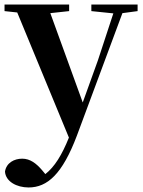

<svg xmlns="http://www.w3.org/2000/svg" viewBox="-27 -556 629 847"><path d="M376 -507 473 -497 405 -290 338 -104 195 -498 278 -507V-536H-7V-507L49 -501L277 51C246 128 214 180 173 212L158 194C133 165 106 144 71 144C36 144 1 162 -5 201C-2 245 47 271 99 271C182 271 248 212 312 43L513 -498L580 -507V-536H376Z"/></svg>

Font: Noto Serif JP
Style: Bold
Weight: 700
Designer: Ryoko NISHIZUKA 西塚涼子 (kana & ideographs); Frank Grießhammer (Latin, Greek & Cyrillic); Wenlong ZHANG 张文龙 (bopomofo); San
Foundry: Adobe
Version: Version 2.001;hotconv 1.1.0;makeotfexe 2.6.0